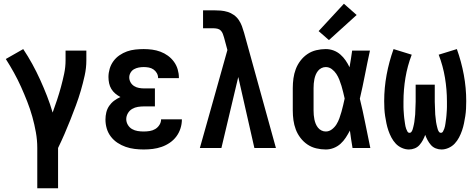

<svg xmlns="http://www.w3.org/2000/svg" viewBox="-20 -790 2540 1025"><path d="M179 215V0Q179 -42 171.5 -84Q164 -126 152.5 -167Q141 -208 125.5 -247.5Q110 -287 92.5 -326Q75 -365 54.5 -402Q34 -439 11 -475L104 -528Q130 -489 152.5 -448Q175 -407 194.5 -364Q214 -321 231 -277.5Q248 -234 261 -189Q273 -222 284.5 -256.5Q296 -291 305.5 -326Q315 -361 322.5 -396.5Q330 -432 330 -468V-520H441V-468Q441 -427 432 -386.5Q423 -346 411.5 -306.5Q400 -267 385.5 -228Q371 -189 356 -151Q341 -113 324.5 -75Q308 -37 290 0V215Z M747 8Q723 8 698.5 5Q674 2 651 -6Q628 -14 607.5 -27.5Q587 -41 572 -60.5Q557 -80 550 -103.5Q543 -127 543 -152Q543 -171 547.5 -190Q552 -209 563 -225Q574 -241 589.5 -252.5Q605 -264 623 -272Q608 -280 595.5 -290.5Q583 -301 574.5 -315Q566 -329 562.5 -345.5Q559 -362 559 -379Q559 -401 565.5 -423Q572 -445 585.5 -463.5Q599 -482 618 -495Q637 -508 658 -515.5Q679 -523 702 -525.5Q725 -528 747 -528Q770 -528 792.5 -525Q815 -522 836.5 -514Q858 -506 876.5 -492.5Q895 -479 908.5 -460.5Q922 -442 928.5 -420Q935 -398 935 -376Q935 -375 935 -374.5Q935 -374 935 -373H824Q824 -373 824 -373.5Q824 -374 824 -374Q824 -388 817 -400Q810 -412 799 -419.5Q788 -427 774.5 -429.5Q761 -432 747 -432Q734 -432 720.5 -429.5Q707 -427 695.5 -420.5Q684 -414 677 -402Q670 -390 670 -377Q670 -377 670 -377Q670 -377 670 -377Q670 -363 677 -350.5Q684 -338 696 -330.5Q708 -323 722 -320.5Q736 -318 750 -318H807V-222H750Q733 -222 716.5 -219.5Q700 -217 685.5 -208.5Q671 -200 662.5 -185Q654 -170 654 -154Q654 -138 662.5 -123.5Q671 -109 685 -101Q699 -93 715 -90.5Q731 -88 747 -88Q763 -88 779 -90.5Q795 -93 808.5 -101Q822 -109 831 -123Q840 -137 840 -153H951V-152Q951 -152 951 -152Q951 -152 951 -152Q951 -128 943.5 -104.5Q936 -81 921.5 -61.5Q907 -42 886.5 -28Q866 -14 843 -6Q820 2 796 5Q772 8 747 8Z M1047 0 1125 -277 1194 -523 1176 -590Q1173 -600 1169.5 -609.5Q1166 -619 1159 -626.5Q1152 -634 1141.5 -636.5Q1131 -639 1121 -639H1064V-735H1121Q1140 -735 1158.5 -733.5Q1177 -732 1195 -726.5Q1213 -721 1228.5 -710Q1244 -699 1254.5 -683.5Q1265 -668 1271.5 -650.5Q1278 -633 1283 -615L1453 0H1338L1252 -379L1162 0Z M1719 8Q1694 8 1668.5 2Q1643 -4 1621.5 -18.5Q1600 -33 1584 -54Q1568 -75 1559 -99Q1550 -123 1546.5 -148.5Q1543 -174 1543 -200V-320Q1543 -346 1546.5 -371.5Q1550 -397 1559 -421Q1568 -445 1584 -466Q1600 -487 1621.5 -501.5Q1643 -516 1668.5 -522Q1694 -528 1719 -528Q1741 -528 1761 -520.5Q1781 -513 1797 -499Q1813 -485 1825 -467.5Q1837 -450 1846 -431Q1850 -454 1853.5 -476Q1857 -498 1860 -520H1955Q1941 -456 1928.5 -391.5Q1916 -327 1901 -263Q1917 -198 1930 -132Q1943 -66 1957 0H1862Q1858 -23 1854.5 -46.5Q1851 -70 1848 -93Q1838 -74 1826 -55.5Q1814 -37 1798 -22.5Q1782 -8 1761.5 0Q1741 8 1719 8ZM1719 -88Q1737 -88 1752 -99.5Q1767 -111 1776.5 -126.5Q1786 -142 1792 -159Q1798 -176 1803 -193.5Q1808 -211 1812 -228.5Q1816 -246 1820 -264Q1816 -281 1812 -298Q1808 -315 1803 -331.5Q1798 -348 1791.5 -364.5Q1785 -381 1775.5 -395.5Q1766 -410 1751.5 -421Q1737 -432 1719 -432Q1707 -432 1696 -426.5Q1685 -421 1677.5 -411.5Q1670 -402 1665.5 -391Q1661 -380 1658.5 -368Q1656 -356 1655 -344Q1654 -332 1654 -320V-200Q1654 -188 1655 -176Q1656 -164 1658.5 -152Q1661 -140 1665.5 -129Q1670 -118 1677.5 -108.5Q1685 -99 1696 -93.5Q1707 -88 1719 -88ZM1736 -576 1681 -624 1816 -770 1884 -710Z M2337 8Q2321 8 2306 2Q2291 -4 2280.5 -16Q2270 -28 2262.5 -42Q2255 -56 2250 -70Q2245 -56 2237.5 -42Q2230 -28 2219.5 -16Q2209 -4 2194 2Q2179 8 2163 8Q2144 8 2125 -0.5Q2106 -9 2092.5 -23.5Q2079 -38 2069.5 -56Q2060 -74 2053.5 -93Q2047 -112 2043 -131.5Q2039 -151 2036 -170.5Q2033 -190 2032 -210Q2031 -230 2031 -250Q2031 -321 2044 -391Q2057 -461 2081 -528L2178 -498Q2155 -438 2144.5 -375Q2134 -312 2134 -248Q2134 -241 2134 -233.5Q2134 -226 2134 -218.5Q2134 -211 2134.5 -203.5Q2135 -196 2135.5 -189Q2136 -182 2136.5 -174.5Q2137 -167 2138 -159.5Q2139 -152 2140 -145Q2141 -138 2142 -130.5Q2143 -123 2144.5 -116Q2146 -109 2148.5 -102Q2151 -95 2155 -88Q2159 -81 2166 -81Q2173 -81 2177 -87Q2181 -93 2183 -99.5Q2185 -106 2186.5 -112.5Q2188 -119 2189.5 -125.5Q2191 -132 2192 -139Q2193 -146 2193.5 -152.5Q2194 -159 2195 -165.5Q2196 -172 2196.5 -179Q2197 -186 2197 -192.5Q2197 -199 2197.5 -206Q2198 -213 2198 -219.5Q2198 -226 2198.5 -233Q2199 -240 2199 -246.5Q2199 -253 2199 -260V-338H2301V-260Q2301 -253 2301 -246.5Q2301 -240 2301.5 -233Q2302 -226 2302 -219.5Q2302 -213 2302.5 -206Q2303 -199 2303 -192.5Q2303 -186 2303.5 -179Q2304 -172 2305 -165.5Q2306 -159 2306.5 -152.5Q2307 -146 2308 -139Q2309 -132 2310.5 -125.5Q2312 -119 2313.5 -112.5Q2315 -106 2317 -99.5Q2319 -93 2323 -87Q2327 -81 2334 -81Q2341 -81 2345 -88Q2349 -95 2351.5 -102Q2354 -109 2355.5 -116Q2357 -123 2358 -130.5Q2359 -138 2360 -145Q2361 -152 2362 -159.5Q2363 -167 2363.5 -174.5Q2364 -182 2364.5 -189Q2365 -196 2365.5 -203.5Q2366 -211 2366 -218.5Q2366 -226 2366 -233.5Q2366 -241 2366 -248Q2366 -312 2355.5 -375Q2345 -438 2322 -498L2419 -528Q2443 -461 2456 -391Q2469 -321 2469 -250Q2469 -230 2468 -210Q2467 -190 2464 -170.5Q2461 -151 2457 -131.5Q2453 -112 2446.5 -93Q2440 -74 2430.5 -56Q2421 -38 2407.5 -23.5Q2394 -9 2375 -0.5Q2356 8 2337 8Z"/></svg>

Font: Iosevka SS04
Style: Bold
Weight: 700
Monospace: yes
Designer: Belleve Invis
Foundry: Belleve Invis
Version: Version 19.0.0; ttfautohint (v1.8.4)